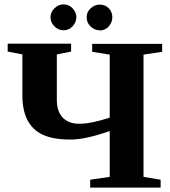

<svg xmlns="http://www.w3.org/2000/svg" viewBox="-20 -854 773 875"><path d="M82 -606 15 -619V-655H304V-619L239 -606V-399Q239 -346 266 -318Q293 -290 341 -290Q396 -290 480 -318V-605L400 -618V-654H719V-618L634 -605V-48L712 -35V1H391V-35L480 -48V-257Q370 -218 302 -218Q221 -218 173 -241Q127 -263 104 -309Q82 -353 82 -420ZM434 -715V-716Q412 -716 393 -733Q375 -750 375 -775Q375 -800 393 -816Q412 -833 434 -833Q459 -833 475 -817Q492 -800 492 -775Q492 -752 475 -733Q458 -715 434 -715ZM270 -716H269Q246 -716 228 -734Q210 -752 210 -775Q210 -798 228 -816Q246 -834 270 -834Q294 -834 311 -816Q328 -797 328 -776Q328 -753 311 -734Q294 -716 270 -716Z"/></svg>

Font: Libra Serif Modern
Style: Bold
Weight: 700
Designer: Stefan Peev, Context Ltd
Foundry: Ascender Corporation
Version: Version 1.000